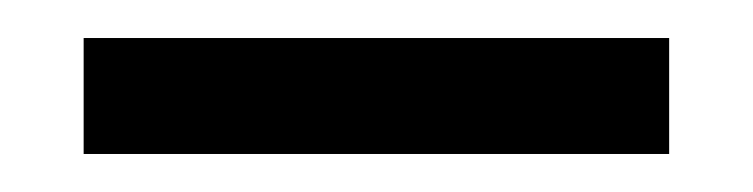

<svg xmlns="http://www.w3.org/2000/svg" viewBox="-20 -547 396 101"><path d="M332 -527V-466H24V-527Z"/></svg>

Font: GFS Neohellenic Rg
Style: Bold
Weight: 700
Designer: Designed by Takis Katsoulidis and George D. Matthiopoulos.
Foundry: Designed by Takis Katsoulidis and George D. Matthiopoulos.
Version: Version 1.0